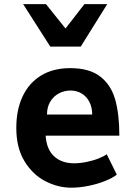

<svg xmlns="http://www.w3.org/2000/svg" viewBox="-20 -882 640 913"><path d="M57.5 -273.5Q57.5 -359.5 87.5 -423.5Q117.5 -487.5 175.2 -522.8Q233 -558 314 -558Q405.5 -558 457 -517.8Q508.5 -477.5 528 -407.8Q547.5 -338 547.5 -237H197Q201.5 -171 237.8 -138.2Q274 -105.5 332 -105.5Q360.5 -105.5 392.2 -112Q424 -118.5 449.5 -128.8Q475 -139 487.5 -148.5L535.5 -51.5Q516 -36 480.8 -21.8Q445.5 -7.5 402.5 1.5Q359.5 10.5 318.5 10.5Q256.5 10.5 196.5 -20Q136.5 -50.5 97 -114.5Q57.5 -178.5 57.5 -273.5ZM315.5 -451.5Q285 -451.5 259.2 -437.5Q233.5 -423.5 218.5 -397.8Q203.5 -372 203.5 -337.5H418.5Q418.5 -370.5 405.5 -396.5Q392.5 -422.5 369 -437Q345.5 -451.5 315.5 -451.5ZM90 -862.5H198.5L291.5 -746.5L381.5 -862.5H490L364 -660.5H219Z"/></svg>

Font: JuliaMono ExtraBold
Style: Regular
Weight: 800
Monospace: yes
Designer: cormullion
Foundry: corm
Version: Version 0.055; ttfautohint (v1.8.4)